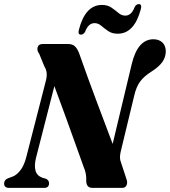

<svg xmlns="http://www.w3.org/2000/svg" viewBox="-44 -914 826 934"><path d="M131 -145.5Q122 -108 128.8 -83.5Q135.5 -59 163 -49L179.5 -44.5Q195 -37 194.5 -22.5Q194.5 0 171 0H0.5Q-24 0 -24 -21.5Q-23.5 -39 -5.5 -46.5L12 -53Q34.5 -59.5 54 -84Q73.5 -108.5 84 -150.5L179.5 -522.5Q190 -563 172 -590.5L146.5 -653Q134.5 -668 139 -684Q143.5 -700 164.5 -700H286Q307.5 -700 319.2 -689.8Q331 -679.5 340 -657.5Q383 -535 424.5 -425Q466 -315 504 -214L597 -603Q626 -723 702.5 -723Q729 -723 745.8 -707.5Q762.5 -692 762.5 -663.5Q762 -635.5 745.8 -612.5Q729.5 -589.5 694 -566.5Q657 -543.5 637.8 -517.5Q618.5 -491.5 608.5 -447L543 -175.5Q539.5 -159.5 539.5 -147.8Q539.5 -136 545.5 -121L571 -43.5Q577.5 -26.5 571.8 -13.2Q566 0 550.5 0H405.5Q374.5 0 375.5 -37Q377 -70.5 363.5 -100.5Q349 -141 326.2 -204.5Q303.5 -268 276.2 -343.5Q249 -419 220.5 -495ZM528.5 -750Q501 -750 482.5 -762.8Q464 -775.5 448.8 -788.5Q433.5 -801.5 416 -801.5Q386 -801.5 370 -759.5Q362 -745.5 349.5 -745.5Q333.5 -745.5 340 -770Q371 -890 452 -890Q479.5 -890 498.2 -877Q517 -864 532.2 -851Q547.5 -838 565.5 -838Q595.5 -838 611 -879.5Q618.5 -894 631.5 -894Q647.5 -894 641 -869.5Q609.5 -750 528.5 -750Z"/></svg>

Font: Fraunces 144pt Soft
Style: Bold Italic
Weight: 700
Italic angle: -16°
Version: Version 1.000;[b76b70a41]